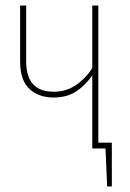

<svg xmlns="http://www.w3.org/2000/svg" viewBox="-20 -539 472 697"><path d="M386 -21V138H369L363 0H315V-265Q289 -228 255.5 -206.5Q222 -185 175 -185Q120 -185 86.5 -216.5Q53 -248 53 -316V-519H75V-316Q75 -206 175 -206Q220 -206 255.5 -230Q291 -254 315 -292V-519H337V-21Z"/></svg>

Font: Fira Sans Extra Condensed Thin
Style: Regular
Weight: 250
Width: 1
Designer: Carrois Corporate & Edenspiekermann AG
Foundry: Carrois Corporate GbR & Edenspiekermann AG
Version: Version 4.203